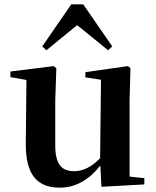

<svg xmlns="http://www.w3.org/2000/svg" viewBox="-20 -850 718 886"><path d="M448 12 646 1V-28L578 -35V-389L582 -535L571 -545L374 -517V-493L446 -482L442 -120C407 -83 366 -60 322 -60C267 -60 235 -89 235 -178V-389L240 -535L228 -545L28 -520V-494L102 -481L99 -188C98 -37 157 16 256 16C333 16 395 -25 443 -86ZM479 -618 498 -636 364 -830H309L175 -636L194 -618L336 -734Z"/></svg>

Font: Noto Serif KR
Style: Bold
Weight: 700
Designer: Ryoko NISHIZUKA 西塚涼子 (kana & ideographs); Frank Grießhammer (Latin, Greek & Cyrillic); Wenlong ZHANG 张文龙 (bopomofo); San
Foundry: Adobe
Version: Version 2.001;hotconv 1.1.0;makeotfexe 2.6.0